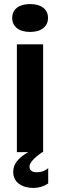

<svg xmlns="http://www.w3.org/2000/svg" viewBox="-20 -748 296 944"><path d="M192.5 -609.5Q169 -591 128 -591Q87 -591 63.5 -609.5Q40 -628 40 -660Q40 -692 63.5 -710Q87 -728 128 -728Q169 -728 192.5 -710Q216 -692 216 -660Q216 -628 192.5 -609.5ZM119 0H63V-530H192V0H188Q125 44 125 71Q125 99 162 99Q193 99 217 79V154Q184 176 144 176Q101 176 73 155.5Q45 135 45 96Q45 41 119 0Z"/></svg>

Font: Roundo SemiBold
Style: Regular
Weight: 600
Designer: Namrata Goyal (Gurmukhi), Shiva Nallaperumal (Latin)
Foundry: Indian Type Foundry
Version: Version 1.000;PS 1.0;hotconv 1.0.88;makeotf.lib2.5.647800